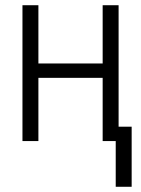

<svg xmlns="http://www.w3.org/2000/svg" viewBox="-20 -540 540 735"><path d="M423 175V0H373V-242H127V0H66V-520H127V-297H373V-520H434V-55H484V175Z"/></svg>

Font: Iosevka Curly Light
Style: Regular
Weight: 300
Monospace: yes
Designer: Belleve Invis
Foundry: Belleve Invis
Version: Version 22.1.2; ttfautohint (v1.8.4)